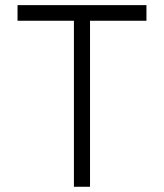

<svg xmlns="http://www.w3.org/2000/svg" viewBox="-20 -713 626 733"><path d="M262.2 0V-633.8H46.9V-693.4H539.1V-633.8H323.7V0Z"/></svg>

Font: Caskaydia Cove Light
Style: Regular
Weight: 300
Monospace: yes
Designer: Aaron Bell
Foundry: Saja Typeworks
Version: Version 4.300; ttfautohint (v1.8.3)